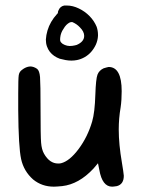

<svg xmlns="http://www.w3.org/2000/svg" viewBox="-20 -701 521 705"><path d="M245.1 -620.1Q239.3 -620.1 235.4 -618.2Q229.5 -615.2 223.6 -609.4Q217.8 -603.5 212.9 -594.7Q208 -587.9 205.1 -580.1Q202.1 -572.3 201.2 -563.5Q200.2 -556.6 201.2 -550.8Q203.1 -544.9 210 -540Q217.8 -535.2 226.6 -533.2Q235.4 -531.2 245.6 -532.7Q255.9 -534.2 261.7 -536.1Q289.1 -547.9 289.1 -569.3Q289.1 -585 273.4 -600.6Q261.7 -613.3 245.1 -620.1ZM192.4 -652.3Q192.4 -659.2 195.3 -664.1Q201.2 -677.7 215.8 -680.7H216.8H225.6Q247.1 -680.7 269.5 -669.9Q292 -659.2 309.1 -641.6Q326.2 -624 335 -602.5Q339.8 -587.9 339.8 -573.2V-569.3Q338.9 -552.7 332 -537.1Q325.2 -522.5 314.9 -510.7Q304.7 -499 291 -491.2Q277.3 -483.4 262.7 -480.5Q252.9 -478.5 242.2 -478.5Q231.4 -478.5 220.7 -480.5Q210 -482.4 199.2 -485.4Q188.5 -489.3 179.2 -495.6Q169.9 -502 163.1 -510.7Q156.2 -519.5 152.3 -530.8Q148.4 -542 148.4 -555.7Q149.4 -572.3 154.3 -588.9Q159.2 -605.5 168 -620.6Q176.8 -635.7 188.5 -648.4Q189.5 -650.4 192.4 -652.3ZM60.5 -444.3Q75.2 -456.1 90.8 -457Q103.5 -457 116.2 -448.2Q125 -441.4 127 -418Q128.9 -394.5 128.9 -297.9Q128.9 -202.1 130.9 -177.2Q132.8 -152.3 141.6 -136.7Q162.1 -100.6 193.4 -100.6Q200.2 -100.6 204.1 -101.6Q235.4 -109.4 268.6 -153.8Q301.8 -198.2 318.4 -254.9Q328.1 -288.1 330.1 -353.5Q332 -411.1 337.9 -426.8Q343.8 -442.4 360.4 -450.2Q373 -454.1 378.9 -455.1Q426.8 -455.1 426.8 -366.2Q426.8 -333 422.9 -306.6Q416 -266.6 416 -225.6Q416 -170.9 427.7 -103.5Q433.6 -68.4 434.6 -55.7Q434.6 -24.4 409.2 -17.6Q396.5 -15.6 391.6 -15.6Q355.5 -15.6 344.7 -77.1L339.8 -101.6L323.2 -82Q269.5 -24.4 208 -17.6Q186.5 -15.6 177.7 -15.6Q133.8 -15.6 101.6 -42Q67.4 -72.3 57.6 -116.7Q47.9 -161.1 46.9 -296.9V-357.4Q46.9 -412.1 48.8 -424.8Q50.8 -437.5 60.5 -444.3Z"/></svg>

Font: sage sans
Style: Regular
Weight: 400
Version: Version 001.032